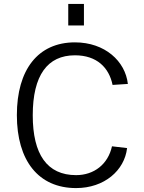

<svg xmlns="http://www.w3.org/2000/svg" viewBox="-20 -949 733 979"><path d="M408 -929H328V-819H408ZM362 -733C174 -733 66 -594 66 -362C66 -130 176 10 368 10C512 10 615 -80 628 -194L551 -203C531 -112 460 -56 368 -56C220 -56 147 -162 147 -361C147 -565 222 -667 362 -667C474 -667 536 -604 554 -516L632 -521C619 -637 515 -733 362 -733Z"/></svg>

Font: United Sans Light
Style: Regular
Weight: 300
Designer: Pablo Impallari, Rodrigo Fuenzalida (Modified by Dan O. Williams)
Version: Version 1.000;PS 001.000;hotconv 1.0.88;makeotf.lib2.5.64775